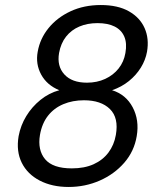

<svg xmlns="http://www.w3.org/2000/svg" viewBox="-20 -732 644 764"><path d="M253 12Q187 12 138 -13.5Q89 -39 66.5 -84.5Q44 -130 54 -190Q62 -233 84.5 -270Q107 -307 141 -334.5Q175 -362 216 -373Q167 -393 144 -435Q121 -477 130 -526Q139 -578 173 -620Q207 -662 260.5 -687Q314 -712 381 -712Q449 -712 493 -687Q537 -662 555.5 -620Q574 -578 565 -526Q559 -493 540.5 -463Q522 -433 493 -409.5Q464 -386 426 -373Q481 -356 508 -305Q535 -254 524 -190Q514 -130 474.5 -84.5Q435 -39 377 -13.5Q319 12 253 12ZM266 -62Q316 -62 352.5 -78.5Q389 -95 411.5 -125Q434 -155 441 -195Q453 -263 417.5 -298Q382 -333 314 -333Q269 -333 232 -317.5Q195 -302 171 -271.5Q147 -241 139 -195Q129 -135 159.5 -98.5Q190 -62 266 -62ZM326 -403Q366 -403 398.5 -418Q431 -433 452 -459.5Q473 -486 479 -521Q486 -560 474.5 -586.5Q463 -613 436 -626.5Q409 -640 368 -640Q328 -640 296 -626.5Q264 -613 243 -586.5Q222 -560 215 -521Q206 -469 236 -436Q266 -403 326 -403Z"/></svg>

Font: DM Sans 9pt
Style: Italic
Weight: 400
Italic angle: -10°
Designer: Colophon Foundry, Jonny Pinhorn
Foundry: Colophon Foundry
Version: Version 4.004